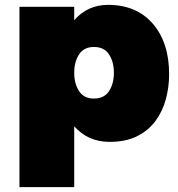

<svg xmlns="http://www.w3.org/2000/svg" viewBox="-20 -575 730 789"><path d="M285 194H60V-547H285V-492Q340 -555 424 -555Q541 -555 608 -477.5Q675 -400 675 -270Q675 -218 661.8 -168.2Q648.5 -118.5 619.5 -78.8Q590.5 -39 543.8 -15.5Q497 8 430 8Q342 8 285 -56ZM366 -170Q408 -170 428 -200.5Q448 -231 448 -276Q448 -321 428 -351.5Q408 -382 366 -382Q325 -382 305 -351.5Q285 -321 285 -276Q285 -231 305 -200.5Q325 -170 366 -170Z"/></svg>

Font: Argentum Novus Black
Style: Regular
Weight: 900
Designer: Julieta Ulanovsky (font) & Cristiano Sobral (main changes)
Foundry: Julieta Ulanovsky (font) & Cristiano Sobral (main changes)
Version: Version 3.00;November 27, 2020;FontCreator 13.0.0.2655 64-bi